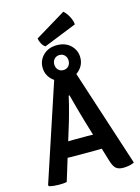

<svg xmlns="http://www.w3.org/2000/svg" viewBox="-159 -1198 942 1292"><g transform="rotate(-15 312.5 -552.5)"><path d="M238.5 -688.5H390L611 -8.5Q597 -0.5 575.5 3.5Q554 7.5 534 7.5Q502 7.5 484.2 -7Q466.5 -21.5 454 -64L363.5 -363Q351 -406 336.2 -459Q321.5 -512 310 -557H304Q299 -532 291.2 -501.5Q283.5 -471 275.2 -441.2Q267 -411.5 260.5 -388.5L141 1Q128.5 4 114 4.8Q99.5 5.5 83.5 5.5Q67.5 5.5 49 3.5Q30.5 1.5 18.5 -2.5L14 -10ZM237 -153.5Q231 -153.5 219.2 -153.8Q207.5 -154 196 -154.2Q184.5 -154.5 178.5 -154.5H111L152 -260.5H211.5Q217.5 -260.5 228 -260.8Q238.5 -261 249.5 -261.2Q260.5 -261.5 266 -261.5H352Q358.5 -261.5 369 -261.2Q379.5 -261 390.5 -260.8Q401.5 -260.5 407.5 -260.5H468.5L503.5 -154.5H436.5Q430.5 -154.5 418.5 -154.2Q406.5 -154 394.8 -153.8Q383 -153.5 377 -153.5ZM183 -784.5Q183 -835 219.2 -870.2Q255.5 -905.5 314.5 -905.5Q373.5 -905.5 409.8 -870.2Q446 -835 446 -784.5Q446 -734.5 409.8 -699Q373.5 -663.5 314.5 -663.5Q255.5 -663.5 219.2 -699Q183 -734.5 183 -784.5ZM264.5 -784.5Q264.5 -762 278.5 -747Q292.5 -732 314.5 -732Q337 -732 350.8 -747Q364.5 -762 364.5 -784.5Q364.5 -807 350.8 -822Q337 -837 314.5 -837Q292.5 -837 278.5 -822Q264.5 -807 264.5 -784.5ZM415 -1111.5Q426 -1103 437.8 -1086.5Q449.5 -1070 458.2 -1049.8Q467 -1029.5 468.5 -1009.5L239 -917.5Q224.5 -926 214 -945.8Q203.5 -965.5 201.5 -982.5Z"/></g></svg>

Font: Signika Light SemiBold
Style: Regular
Weight: 600
Version: Version 2.003;gftools[0.9.32]